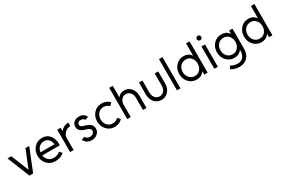

<svg xmlns="http://www.w3.org/2000/svg" viewBox="124 -2113 5479 3723"><g transform="rotate(-30 2863.5 -251.5)"><path d="M12.2 -500 213.2 0H296.8L497.8 -500H413.3L255 -105.3L96.7 -500Z M1017.5 -213.3V-249Q1017.5 -362.2 955.2 -437.5Q893.7 -512 788.8 -512Q681.5 -512 611.3 -436Q541 -359.8 541 -250Q541 -141.2 612.2 -64.2Q683.2 12 791.2 12Q853.8 12 903.3 -5.8Q952.8 -23.7 991.2 -59.8L942.8 -113.8Q914.5 -87.7 877.7 -74.2Q840.8 -60.7 791.2 -60.7Q725.3 -60.7 679.2 -104.3Q634 -148.2 624.8 -213.3ZM789.5 -436Q854 -436 892 -394Q929.7 -352.5 938.2 -283.3H624.2Q633.3 -349.8 678.3 -393Q724.2 -436 789.5 -436Z M1125 -500V0H1203.3V-263.3Q1206.2 -336 1257.3 -384.8Q1308.5 -433.7 1380.3 -433.7V-512Q1321 -512 1274.5 -487.3Q1243.2 -470.7 1217 -444Q1213 -440 1209.1 -435.2Q1205.2 -430.5 1201.3 -425.8V-500Z M1766.7 -417.8Q1749.3 -462.2 1710 -487Q1669.3 -512.2 1612.7 -512Q1544.7 -511.8 1499.8 -472.3Q1455 -432.7 1455 -370.8Q1455.2 -315.7 1495.3 -281.5Q1515.7 -264.3 1542.2 -250.7Q1568.7 -237 1600.2 -229.3Q1617.3 -225 1631.4 -219.9Q1645.5 -214.8 1657.3 -208.2Q1708.2 -183.8 1708.5 -146.3Q1708.7 -112.3 1680 -87.3Q1652.2 -63.2 1606.8 -63.2Q1537.8 -63.2 1511.2 -119.3L1437.7 -93Q1460.2 -44.3 1503.8 -16.3Q1547.5 11.8 1608.2 12Q1682.7 12 1733.8 -31.7Q1787.3 -76.7 1787.5 -144.8Q1787.5 -203.5 1745.2 -243.8Q1707.5 -280.3 1630.3 -301Q1616.7 -305.2 1604.3 -309.1Q1592 -313 1581 -317.2Q1533.8 -337.7 1533.5 -370.5Q1533.3 -398.7 1554.7 -418Q1575.2 -437.3 1613.2 -437.3Q1641.7 -437.3 1663.8 -424.8Q1686 -412.2 1692.7 -392Z M2122.7 -512Q2015.3 -512 1945 -436Q1874.8 -359.8 1874.8 -250Q1874.8 -141 1945 -64.2Q2015.3 12 2122.7 12Q2228.2 12 2298.5 -63.3L2244.3 -120Q2195.7 -66.3 2122.7 -66.3Q2047.2 -66.3 2000.2 -119.2Q1953.2 -172.8 1953.2 -250Q1953.2 -328 2000.2 -380.8Q2047.2 -433.7 2122.7 -433.7Q2195.7 -433.7 2244.3 -380L2298.5 -436.7Q2228.2 -512 2122.7 -512Z M2835.7 0V-266Q2835.7 -377.3 2776.5 -444.3Q2716.3 -512 2626.5 -512Q2544.2 -512 2493.3 -452.7Q2491 -449.7 2487.9 -446.3Q2484.8 -443 2482.7 -439.2V-700H2404.3V0H2482.7V-267.3Q2482.7 -342.3 2522.2 -388.3Q2560.8 -433.7 2620.5 -433.7Q2680 -433.7 2718.7 -388.3Q2757.3 -344 2757.3 -267.3V0Z M2954.7 -500V-234Q2954.7 -123.5 3016.7 -56.2Q3079.5 12 3170.8 12Q3261.2 12 3324 -56.2Q3386 -123.5 3386 -234V-500H3307.7V-232.7Q3307.7 -157.7 3268.2 -111.7Q3229.5 -66.3 3170.8 -66.3Q3111.2 -66.3 3072.5 -111.7Q3033 -157.7 3033 -232.7V-500Z M3518 -700V0H3596.3V-700Z M3961.5 -434Q3885.8 -434 3838.8 -381.2Q3791.7 -328.2 3791.7 -250Q3791.7 -172.7 3838.8 -119Q3885.8 -66 3961.5 -66Q4035.5 -66 4080.2 -119Q4102.3 -145.3 4113.9 -178.2Q4125.5 -211 4125.5 -250Q4125.5 -290 4113.9 -322.3Q4102.3 -354.7 4080.2 -381.2Q4035.5 -434 3961.5 -434ZM3958.7 -512Q4052.3 -512 4108 -447.3Q4113.3 -442.7 4117.2 -437.1Q4121.2 -431.5 4125.5 -425.8V-700H4203.8V0H4129.2V-76.3Q4125 -70.5 4121.2 -64.8Q4117.3 -59.2 4112.2 -54.5Q4055.3 12 3958.7 12Q3851.7 12 3782.3 -64Q3712.8 -140.8 3712.8 -250Q3712.8 -360 3782.3 -436Q3851.7 -512 3958.7 -512Z M4354.8 0H4433.2V-500H4354.8ZM4444.8 -666.3Q4444.8 -688.2 4430.8 -702.3Q4416.7 -716.3 4394.8 -716.3Q4373.8 -716.3 4359.8 -702.3Q4344.8 -687.3 4344.8 -666.3Q4344.8 -646.2 4359.8 -631.3Q4374.7 -616.3 4394.8 -616.3Q4415.8 -616.3 4430.8 -631.3Q4444.8 -645.3 4444.8 -666.3Z M4802.7 -511.8Q4695.7 -511.8 4626.2 -435.8Q4556.8 -359.7 4556.8 -249.8Q4556.8 -140.7 4626.2 -63.8Q4695.7 12.2 4802.7 12.2Q4898.2 12.2 4954.5 -53.3Q4958.8 -57.5 4962 -62.7Q4965.2 -67.8 4968.8 -73Q4968.7 -62.8 4968.7 -56.4Q4968.7 -50 4968.7 -39.8Q4967.7 32.8 4926.5 86.3Q4884.5 140.3 4803.3 140.3Q4757.2 140.3 4718.9 130Q4680.7 119.7 4646.8 97.2L4612.5 160.2Q4639.7 176.2 4668.7 188.2Q4697.7 200.2 4731.6 206.3Q4765.5 212.5 4804.8 212.5Q4913.5 212.5 4980.7 140.5Q5048 69.2 5047.8 -48.2V-499.8H4973.2V-422.7Q4969.2 -428.3 4965.5 -433.9Q4961.8 -439.5 4957 -444.2Q4899.7 -511.8 4802.7 -511.8ZM4805.5 -433.8Q4879.5 -433.8 4924 -380.8Q4946.3 -354.3 4957.9 -322Q4969.5 -289.7 4969.5 -249.8Q4969.5 -210.7 4957.9 -177.9Q4946.3 -145.2 4924 -118.7Q4879.5 -65.8 4805.5 -65.8Q4729.8 -65.8 4682.8 -118.7Q4635.7 -172.5 4635.7 -249.8Q4635.7 -328 4682.8 -380.8Q4729.8 -433.8 4805.5 -433.8Z M5412.5 -434Q5336.8 -434 5289.8 -381.2Q5242.7 -328.2 5242.7 -250Q5242.7 -172.7 5289.8 -119Q5336.8 -66 5412.5 -66Q5486.5 -66 5531.2 -119Q5553.3 -145.3 5564.9 -178.2Q5576.5 -211 5576.5 -250Q5576.5 -290 5564.9 -322.3Q5553.3 -354.7 5531.2 -381.2Q5486.5 -434 5412.5 -434ZM5409.7 -512Q5503.3 -512 5559 -447.3Q5564.3 -442.7 5568.2 -437.1Q5572.2 -431.5 5576.5 -425.8V-700H5654.8V0H5580.2V-76.3Q5576 -70.5 5572.2 -64.8Q5568.3 -59.2 5563.2 -54.5Q5506.3 12 5409.7 12Q5302.7 12 5233.3 -64Q5163.8 -140.8 5163.8 -250Q5163.8 -360 5233.3 -436Q5302.7 -512 5409.7 -512Z"/></g></svg>

Font: Unageo Variable
Style: Regular
Weight: 300
Designer: Richard Sepsi
Foundry: Richard Sepsi
Version: Version 2.200